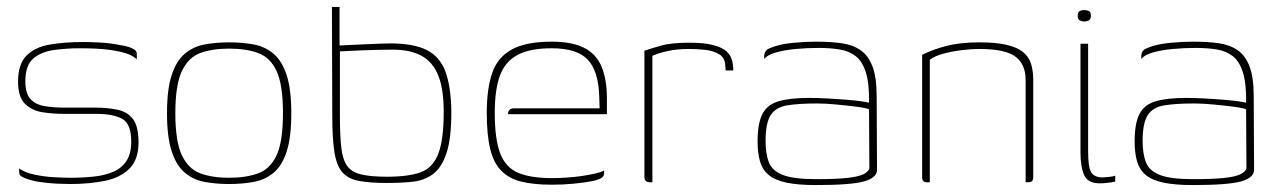

<svg xmlns="http://www.w3.org/2000/svg" viewBox="-20 -525 3693 553"><path d="M182 5Q169 5 144.5 4Q120 3 93.5 -1Q67 -5 47 -14Q41 -17 38.5 -19.5Q36 -22 35.5 -27Q35 -32 35 -40Q51 -28 79.5 -22Q108 -16 137 -14.5Q166 -13 182 -13Q219 -13 251 -16.5Q283 -20 307 -30.5Q331 -41 344.5 -62Q358 -83 358 -117Q358 -169 331.5 -183Q305 -197 258 -197H165Q134 -197 103.5 -201.5Q73 -206 52.5 -225.5Q32 -245 32 -290Q32 -340 56 -364.5Q80 -389 122.5 -396.5Q165 -404 220 -404Q240 -404 268.5 -402.5Q297 -401 327 -395Q341 -393 351.5 -389.5Q362 -386 368 -381.5Q374 -377 374 -370V-354Q363 -365 344 -371Q325 -377 302 -380.5Q279 -384 255 -385Q231 -386 210 -386Q172 -386 135.5 -381Q99 -376 76 -356.5Q53 -337 53 -291Q53 -256 67.5 -240Q82 -224 107.5 -219.5Q133 -215 166 -215H254Q290 -215 318.5 -209Q347 -203 363 -182Q379 -161 379 -115Q379 -65 352.5 -39Q326 -13 281.5 -4Q237 5 182 5Z M640 5Q602 5 569.5 -1Q537 -7 512.5 -27.5Q488 -48 474.5 -89Q461 -130 461 -199Q461 -268 474.5 -309Q488 -350 512.5 -370.5Q537 -391 569.5 -397Q602 -403 640 -403Q678 -403 710.5 -397Q743 -391 767.5 -370.5Q792 -350 805.5 -309Q819 -268 819 -199Q819 -129 805.5 -88Q792 -47 767.5 -27Q743 -7 710.5 -1Q678 5 640 5ZM640 -13Q688 -13 723 -25.5Q758 -38 776.5 -77.5Q795 -117 795 -199Q795 -281 776.5 -320.5Q758 -360 723 -372.5Q688 -385 640 -385Q592 -385 557.5 -372.5Q523 -360 504 -320.5Q485 -281 485 -199Q485 -117 504 -77.5Q523 -38 557.5 -25.5Q592 -13 640 -13Z M1095 2Q1045 2 1013.5 -4Q982 -10 965.5 -29.5Q949 -49 943 -88Q937 -127 937 -193L936 -505H958V-394Q960 -394 978 -395Q996 -396 1021 -397Q1046 -398 1069 -399Q1092 -400 1104 -400Q1171 -400 1209 -381Q1247 -362 1263 -318.5Q1279 -275 1280 -203Q1280 -126 1266 -84Q1252 -42 1227 -23.5Q1202 -5 1168 -1.5Q1134 2 1095 2ZM1095 -16Q1157 -16 1192 -29Q1227 -42 1242.5 -82.5Q1258 -123 1258 -203Q1258 -268 1242.5 -307Q1227 -346 1194.5 -364Q1162 -382 1111 -382Q1095 -382 1071 -381.5Q1047 -381 1022 -380Q997 -379 979.5 -378Q962 -377 959 -377V-192Q959 -135 963 -100Q967 -65 980 -47Q993 -29 1020.5 -22.5Q1048 -16 1095 -16Z M1570 7Q1519 7 1483 -1.5Q1447 -10 1424.5 -32.5Q1402 -55 1392 -95.5Q1382 -136 1382 -200Q1382 -269 1397.5 -314.5Q1413 -360 1454 -382.5Q1495 -405 1569 -405Q1626 -405 1661 -388Q1696 -371 1712 -334.5Q1728 -298 1728 -241V-196H1443Q1443 -203 1447 -208Q1451 -213 1461 -213H1707L1706 -246Q1704 -320 1673 -353Q1642 -386 1569 -386Q1507 -386 1471 -367Q1435 -348 1420 -307.5Q1405 -267 1405 -200Q1405 -123 1421 -82.5Q1437 -42 1473 -27Q1509 -12 1570 -12Q1590 -12 1612 -13.5Q1634 -15 1655 -18Q1676 -21 1693.5 -25Q1711 -29 1720 -34V-26Q1720 -19 1714.5 -14Q1709 -9 1689 -4Q1664 1 1633 4Q1602 7 1570 7Z M1859 0H1853Q1845 0 1840.5 -3.5Q1836 -7 1836 -16V-379Q1854 -385 1883.5 -393.5Q1913 -402 1965 -402Q2009 -402 2035 -395Q2061 -388 2073 -376.5Q2085 -365 2088.5 -351Q2092 -337 2092 -322H2070L2069 -336Q2068 -359 2051 -369Q2034 -379 2010.5 -381.5Q1987 -384 1965 -384Q1930 -384 1903 -378Q1876 -372 1859 -364Z M2330 8Q2278 8 2245 1Q2212 -6 2194 -21Q2176 -36 2169 -60Q2162 -84 2162 -118Q2162 -169 2175.5 -196Q2189 -223 2221.5 -233Q2254 -243 2310 -243Q2335 -243 2362.5 -241.5Q2390 -240 2415.5 -238Q2441 -236 2459 -233.5Q2477 -231 2483 -229Q2484 -284 2474 -316Q2464 -348 2445 -363Q2426 -378 2398.5 -382.5Q2371 -387 2338 -387Q2305 -387 2272.5 -384Q2240 -381 2215 -374Q2190 -367 2181 -355V-362Q2181 -379 2194.5 -385Q2208 -391 2220 -394Q2237 -399 2268.5 -402Q2300 -405 2331 -405Q2372 -405 2404 -400.5Q2436 -396 2458.5 -380.5Q2481 -365 2493 -333.5Q2505 -302 2505 -247L2506 -36Q2506 -13 2468.5 -2.5Q2431 8 2330 8ZM2330 -9Q2388 -9 2420 -12.5Q2452 -16 2466.5 -23Q2481 -30 2484 -40L2483 -210Q2475 -214 2448 -217.5Q2421 -221 2389.5 -224Q2358 -227 2334 -227Q2280 -227 2247 -221.5Q2214 -216 2199.5 -193Q2185 -170 2185 -119Q2185 -82 2194.5 -57.5Q2204 -33 2235 -21Q2266 -9 2330 -9Z M2650 0Q2636 0 2636 -14V-367Q2665 -382 2705 -392.5Q2745 -403 2800 -403Q2848 -403 2878.5 -396Q2909 -389 2926 -375.5Q2943 -362 2949.5 -341.5Q2956 -321 2956 -294V-14Q2956 -10 2954.5 -6.5Q2953 -3 2949.5 -1.5Q2946 0 2941 0H2934V-295Q2934 -340 2904.5 -362Q2875 -384 2800 -384Q2777 -384 2749.5 -380.5Q2722 -377 2697.5 -370.5Q2673 -364 2658 -353V0Z M3147 3Q3113 3 3102.5 -21Q3092 -45 3092 -86V-399H3114V-89Q3114 -43 3123 -28.5Q3132 -14 3156 -14Q3161 -14 3174.5 -15.5Q3188 -17 3192 -19V-2Q3189 -1 3182 0Q3175 1 3166 2Q3157 3 3147 3ZM3103 -463Q3097 -463 3090.5 -466Q3084 -469 3084 -479Q3084 -490 3089.5 -493Q3095 -496 3102 -496Q3110 -496 3116 -493.5Q3122 -491 3122 -479Q3122 -469 3115.5 -466Q3109 -463 3103 -463Z M3416 8Q3364 8 3331 1Q3298 -6 3280 -21Q3262 -36 3255 -60Q3248 -84 3248 -118Q3248 -169 3261.5 -196Q3275 -223 3307.5 -233Q3340 -243 3396 -243Q3421 -243 3448.5 -241.5Q3476 -240 3501.5 -238Q3527 -236 3545 -233.5Q3563 -231 3569 -229Q3570 -284 3560 -316Q3550 -348 3531 -363Q3512 -378 3484.5 -382.5Q3457 -387 3424 -387Q3391 -387 3358.5 -384Q3326 -381 3301 -374Q3276 -367 3267 -355V-362Q3267 -379 3280.5 -385Q3294 -391 3306 -394Q3323 -399 3354.5 -402Q3386 -405 3417 -405Q3458 -405 3490 -400.5Q3522 -396 3544.5 -380.5Q3567 -365 3579 -333.5Q3591 -302 3591 -247L3592 -36Q3592 -13 3554.5 -2.5Q3517 8 3416 8ZM3416 -9Q3474 -9 3506 -12.5Q3538 -16 3552.5 -23Q3567 -30 3570 -40L3569 -210Q3561 -214 3534 -217.5Q3507 -221 3475.5 -224Q3444 -227 3420 -227Q3366 -227 3333 -221.5Q3300 -216 3285.5 -193Q3271 -170 3271 -119Q3271 -82 3280.5 -57.5Q3290 -33 3321 -21Q3352 -9 3416 -9Z"/></svg>

Font: Genos Thin
Style: Regular
Weight: 100
Designer: Robert E. Leuschke
Foundry: Robert E. Leuschke
Version: Version 1.010